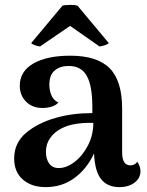

<svg xmlns="http://www.w3.org/2000/svg" viewBox="-20 -756 602 786"><path d="M555 -55Q555 -27 531 -8.5Q507 10 468 10Q420 10 394 -22.5Q368 -55 365 -128Q336 -65 285 -27.5Q234 10 167 10Q109 10 73.5 -21Q38 -52 38 -107Q38 -171 86.5 -212Q135 -253 210 -274Q277 -293 358 -293V-319Q358 -404 335.5 -445Q313 -486 261 -486Q226 -486 204 -467.5Q182 -449 182 -409Q182 -386 190.5 -366Q199 -346 219 -336Q209 -325 191.5 -319.5Q174 -314 154 -314Q112 -314 86.5 -340Q61 -366 61 -405Q61 -464 116.5 -496Q172 -528 268 -528Q378 -528 429 -476.5Q480 -425 480 -311V-132Q480 -79 514 -79Q521 -79 529 -82.5Q537 -86 542 -94Q555 -75 555 -55ZM362 -253Q282 -255 235 -232Q204 -217 186 -192Q168 -167 168 -135Q168 -106 181 -87Q194 -68 221 -68Q252 -68 285 -93Q318 -118 340 -160.5Q362 -203 362 -253ZM108 -580 235 -732Q243 -736 268 -736Q290 -736 298 -732L425 -580Q424 -576 409.5 -571Q395 -566 387 -566L267 -650L144 -566Q136 -566 122.5 -571Q109 -576 108 -580Z"/></svg>

Font: Arima Madurai ExtraBold
Style: Regular
Weight: 800
Designer: Joana Correia and Natanael Gama
Foundry: NDISCOVER
Version: Version 1.019